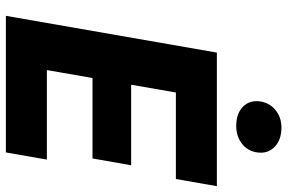

<svg xmlns="http://www.w3.org/2000/svg" viewBox="-178 -776 954 637"><g transform="rotate(90 298.5 -457.0)"><path d="M154 -700H597.2L573.4 -564H286.4L212 -136H509L485.2 0H32ZM212.8 -415.6H527.8L505.2 -287.4H190.2ZM315.8 -842.6Q320.6 -876.4 347 -896.4Q373.4 -916.4 411 -914Q448 -911.6 468.8 -889.6Q489.6 -867.6 485.4 -835.4Q481.2 -801 453.6 -781.3Q426 -761.6 387.8 -764.6Q351.4 -767 331.5 -788.7Q311.6 -810.4 315.8 -842.6Z"/></g></svg>

Font: Fixel Italic Variable Display Thin
Style: Italic
Weight: 100
Italic angle: -10°
Designer: AlfaBravo + MacPaw
Foundry: Kyrylo Tkachov, Marchela Mozhyna, Serhii Makarenko, Maria Weinstein, Zakhar Kryvoshyya
Version: Version 1.210;Glyphs 3.2 (3217)